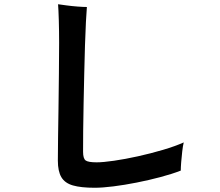

<svg xmlns="http://www.w3.org/2000/svg" viewBox="-20 -842 1040 906"><path d="M427 44Q362 44 324 33Q286 22 269.5 -6Q253 -34 253 -84Q253 -131 254 -195Q255 -259 256 -328Q257 -413 258 -497Q259 -581 259 -641Q259 -695 257.5 -746Q256 -797 254 -822Q268 -820 294 -816.5Q320 -813 347 -811Q374 -809 390 -809Q388 -787 385.5 -739Q383 -691 381 -627.5Q379 -564 377.5 -493.5Q376 -423 374.5 -353.5Q373 -284 372.5 -225Q372 -166 372 -126Q372 -94 384 -85Q396 -76 436 -76Q466 -76 518 -83.5Q570 -91 631 -104.5Q692 -118 749.5 -135Q807 -152 847 -170Q843 -154 840 -128Q837 -102 835 -77Q833 -52 833 -37Q792 -21 737.5 -6.5Q683 8 625 19.5Q567 31 515 37.5Q463 44 427 44Z"/></svg>

Font: Zen Kaku Gothic Antique
Style: Bold
Weight: 700
Designer: Yoshimichi Ohira
Foundry: Positype
Version: Version 1.001